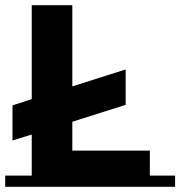

<svg xmlns="http://www.w3.org/2000/svg" viewBox="-20 -718 693 738"><path d="M102 -43V-201L28 -178V-313L102 -337V-698H258V-386L463 -451V-315L258 -250V-139H556V-43H653V0H0V-43Z"/></svg>

Font: Montserrat Subrayada
Style: Bold
Weight: 700
Version: Version 2.001